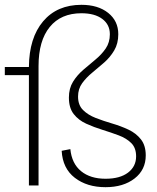

<svg xmlns="http://www.w3.org/2000/svg" viewBox="-22 -770 653 797"><path d="M416 7Q339 7 288.5 -32Q238 -71 234 -144L270 -151Q276 -91 314.5 -59.5Q353 -28 416 -28Q476 -28 509.5 -53.5Q543 -79 543 -121Q543 -156 523 -176Q503 -196 471 -208Q439 -220 403.5 -231Q368 -242 336 -256.5Q304 -271 284 -296.5Q264 -322 264 -365Q264 -403 281 -430.5Q298 -458 323.5 -480Q349 -502 374.5 -523Q400 -544 417 -569Q434 -594 434 -628Q434 -668 402.5 -691.5Q371 -715 316 -715Q231 -715 184.5 -658Q138 -601 138 -496V0H98V-458H-2V-492H98Q99 -613 157 -681.5Q215 -750 316 -750Q385 -750 427 -716.5Q469 -683 469 -628Q469 -589 452 -560.5Q435 -532 410.5 -510.5Q386 -489 361 -468.5Q336 -448 319 -424.5Q302 -401 302 -369Q302 -334 322.5 -313.5Q343 -293 375 -280.5Q407 -268 443 -257.5Q479 -247 511 -232Q543 -217 563 -191.5Q583 -166 583 -125Q583 -65 536.5 -29Q490 7 416 7Z"/></svg>

Font: Livvic ExtraLight
Style: Regular
Weight: 275
Designer: Jacques Le Bailly, Baron von Fonthausen
Version: Version 1.001; ttfautohint (v1.8.2)